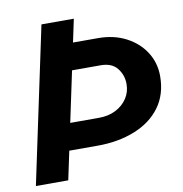

<svg xmlns="http://www.w3.org/2000/svg" viewBox="-79 -772 808 847"><g transform="rotate(-10 325.0 -349.0)"><path d="M145 -128 170 -248H340Q383 -248 415.5 -264.5Q448 -281 467 -309.5Q486 -338 486 -374Q486 -414 462 -444.5Q438 -475 388 -475H218L244 -595H397Q468 -595 522.5 -566.5Q577 -538 607.5 -490Q638 -442 638 -383Q638 -301 596 -244Q554 -187 480 -157.5Q406 -128 314 -128ZM14 0 162 -698H307L159 0Z"/></g></svg>

Font: Azeret Mono Thin SemiBold
Style: Italic
Weight: 600
Italic angle: -12°
Version: Version 1.002